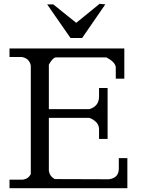

<svg xmlns="http://www.w3.org/2000/svg" viewBox="-20 -990 740 1010"><path d="M260 -967H228L351 -790H412L534 -967L504 -970L381 -870ZM237 -416V-650Q256 -685 273 -688H539Q585 -665 589 -637V-576H634V-735H30V-690H95Q114 -687 127 -675Q139 -662 142 -645V-74Q129 -49 101 -45H30V0H650V-158H605V-103Q605 -54 553 -47L268 -48Q242 -62 237 -91V-370H451Q501 -349 501 -310V-259H546V-527H501V-482Q501 -432 451 -416Z"/></svg>

Font: Sawarabi Mincho
Style: Regular
Weight: 400
Version: Version 1.082; ttfautohint (v1.8.4.7-5d5b)